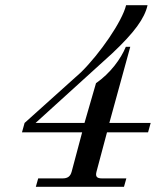

<svg xmlns="http://www.w3.org/2000/svg" viewBox="-20 -714 620 734"><path d="M64 -208H294L254 -58C249 -39 238 -32 219 -32H126L117 0H454L463 -32H370C350 -32 344 -39 349 -58L389 -208H546L556 -244H398L478 -535H461C442 -489 402 -434 347 -396L303 -244H116L409 -510C494 -590 533 -644 544 -694H462C447 -632 362 -509 290 -438L74 -244Z"/></svg>

Font: Old Standard
Style: Italic
Weight: 400
Italic angle: -15.2°
Designer: Alexey Kryukov <alexios@thessalonica.org.ru>
Version: Version 2.0